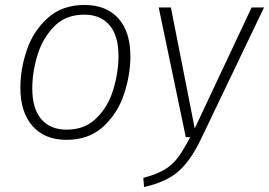

<svg xmlns="http://www.w3.org/2000/svg" viewBox="-20 -552 1083 773"><path d="M62 -199Q62 -274 88 -350.5Q114 -427 172 -479.5Q230 -532 320 -532Q408 -532 456.5 -478Q505 -424 505 -325Q505 -251 479.5 -173.5Q454 -96 396 -42.5Q338 11 247 11Q160 11 111 -44.5Q62 -100 62 -199ZM457 -327Q457 -408 421 -450.5Q385 -493 319 -493Q244 -493 197.5 -445Q151 -397 130.5 -329Q110 -261 110 -196Q110 -115 146 -72.5Q182 -30 248 -30Q322 -30 369 -77Q416 -124 436.5 -192.5Q457 -261 457 -327ZM791 4Q749 93 699.5 137Q650 181 560 201L557 164Q611 150 643 130.5Q675 111 696.5 82Q718 53 746 0H728L619 -522H668L764 -35L993 -522H1043Z"/></svg>

Font: Fira Sans ExtraLight
Style: Italic
Weight: 275
Italic angle: -8°
Designer: Carrois Corporate & Edenspiekermann AG
Foundry: Carrois Corporate GbR & Edenspiekermann AG
Version: Version 4.203